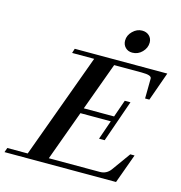

<svg xmlns="http://www.w3.org/2000/svg" viewBox="-165 -969 1015 1079"><g transform="rotate(15 343.0 -430.0)"><path d="M506.8 -725.6Q481.9 -725.6 466.3 -741.5Q450.7 -757.3 450.7 -781.2Q450.7 -812 475.1 -835.9Q499.5 -859.9 529.8 -859.9Q555.2 -859.9 571.3 -844.5Q587.4 -829.1 587.4 -805.2Q587.4 -774.4 563.7 -750Q540 -725.6 506.8 -725.6ZM-41.5 0 -32.2 -26.4H86.4L309.6 -636.7H181.2L189.5 -663.1H728L668.5 -495.6H643.6L645 -610.4Q645.5 -621.6 631.6 -626.7Q617.7 -631.8 586.4 -631.8H427.2L325.2 -353H501.5L536.6 -453.6H569.8L484.9 -210.4H452.1L490.7 -321.8H314L208 -31.2H504.9Q543.5 -31.2 566.9 -63L644.5 -170.9H669.4L607.4 0Z"/></g></svg>

Font: Elstob 18pt SemiBold
Style: Italic
Weight: 600
Italic angle: -20°
Designer: Peter S. Baker
Version: Version 1.015